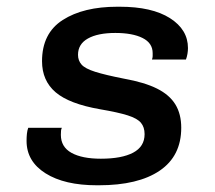

<svg xmlns="http://www.w3.org/2000/svg" viewBox="-20 -541 640 571"><path d="M268 10Q172 10 115.5 -25.5Q59 -61 59 -122Q59 -133 60 -143Q61 -153 64 -161H164Q162 -157 161.5 -152.5Q161 -148 161 -140Q161 -104 192.5 -86.5Q224 -69 280 -69Q342 -69 376 -87Q410 -105 410 -142Q410 -163 399 -176Q388 -189 359.5 -198Q331 -207 278 -216Q186 -232 145.5 -266.5Q105 -301 105 -359Q105 -442 166.5 -481.5Q228 -521 329 -521H336Q432 -521 485.5 -487Q539 -453 539 -398Q539 -390 537.5 -381Q536 -372 533 -364H432Q434 -370 434 -374Q434 -378 434 -383Q434 -413 404 -428Q374 -443 323 -443Q271 -443 241.5 -426.5Q212 -410 212 -378Q212 -361 222.5 -349Q233 -337 263 -327.5Q293 -318 349 -307Q410 -296 447 -277.5Q484 -259 501.5 -230.5Q519 -202 519 -161Q519 -77 455 -33.5Q391 10 274 10Z"/></svg>

Font: Chivo Mono Medium
Style: Italic
Weight: 500
Italic angle: -8.05°
Monospace: yes
Designer: Hector Gatti
Foundry: Omnibus-Type
Version: Version 1.008